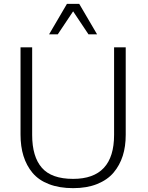

<svg xmlns="http://www.w3.org/2000/svg" viewBox="-20 -953 756 982"><path d="M322.3 -933.1 231 -777.3H275.4L354 -895L432.6 -777.3H476.6L385.3 -933.1ZM623 -710.9H563.5V-263.2Q563.5 -38.1 354 -38.1Q243.7 -38.1 194.3 -94.7Q144.5 -151.4 144.5 -263.2V-710.9H85V-265.1Q85 -203.6 100.1 -155.3Q115.7 -105.5 146.5 -68.8Q178.7 -30.8 230.5 -11.2Q283.2 9.3 354 9.3Q424.3 9.3 476.6 -11.7Q529.8 -33.2 561 -70.3Q592.3 -107.4 607.9 -156.2Q623 -203.6 623 -263.2Z"/></svg>

Font: My Font
Style: ExtraLight
Weight: 500
Designer: Vernon Adams
Foundry: newtypography
Version: Version 0.001